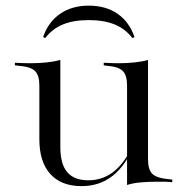

<svg xmlns="http://www.w3.org/2000/svg" viewBox="-20 -630 647 664"><path d="M188.7 -412.9V-206.5H116.1V-333.9Q116.1 -369.4 101.2 -384.3Q86.3 -399.2 46 -402.4L31.5 -404V-412.9Q50.8 -412.1 61.7 -411.7Q72.6 -411.3 84.7 -411.3Q114.5 -411.3 141.1 -414.1Q167.7 -416.9 188.7 -422.6ZM188.7 -206.5V-121Q188.7 -62.9 212.5 -34.7Q236.3 -6.5 285.5 -6.5Q336.3 -6.5 375 -37.9Q413.7 -69.4 444.4 -136.3V-129Q414.5 -57.3 369.4 -21.8Q324.2 13.7 262.1 13.7Q191.9 13.7 154 -28.2Q116.1 -70.2 116.1 -148.4V-206.5ZM419.4 0V-206.5H491.9V-79Q491.9 -43.5 506.5 -29Q521 -14.5 561.3 -10.5L575.8 -8.9V0Q556.5 -1.6 546 -1.6Q535.5 -1.6 522.6 -1.6Q492.7 -1.6 466.1 0.8Q439.5 3.2 419.4 9.7ZM491.9 -412.9V-206.5H419.4V-334.7Q419.4 -369.4 404.8 -384.3Q390.3 -399.2 351.6 -402.4L338.7 -404V-412.9Q358.1 -412.1 368.5 -411.7Q379 -411.3 390.3 -411.3Q418.5 -411.3 445.2 -414.1Q471.8 -416.9 491.9 -422.6ZM287.1 -610.5Q346 -610.5 386.7 -582.3Q427.4 -554 445.2 -501.6L437.9 -498.4Q412.9 -530.6 376.2 -545.6Q339.5 -560.5 287.1 -560.5Q234.7 -560.5 198 -545.6Q161.3 -530.6 136.3 -498.4L129 -501.6Q146.8 -554 187.9 -582.3Q229 -610.5 287.1 -610.5Z"/></svg>

Font: Playfair 144pt SemiExpanded Light
Style: Regular
Weight: 300
Width: 6
Designer: Claus Eggers Sørensen
Foundry: Claus Eggers Sørensen
Version: Version 2.203